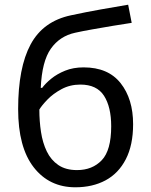

<svg xmlns="http://www.w3.org/2000/svg" viewBox="-20 -785 639 815"><path d="M57 -322Q57 -498 110 -596.5Q163 -695 281 -720Q346 -734 408 -745Q470 -756 524 -765L539 -688Q504 -683 460 -675.5Q416 -668 373 -660.5Q330 -653 299 -646Q234 -632 196 -578.5Q158 -525 153 -412H159Q173 -431 197.5 -451Q222 -471 256.5 -485Q291 -499 335 -499Q439 -499 492 -432Q545 -365 545 -258Q545 -169 514 -109Q483 -49 428 -19.5Q373 10 300 10Q189 10 123 -75Q57 -160 57 -322ZM307 -63Q372 -63 412 -105Q452 -147 452 -249Q452 -331 421.5 -378.5Q391 -426 321 -426Q277 -426 241 -406.5Q205 -387 181 -362Q157 -337 147 -320Q147 -271 154 -225Q161 -179 178.5 -142.5Q196 -106 227.5 -84.5Q259 -63 307 -63Z"/></svg>

Font: RS Noto Sans
Style: Regular
Weight: 400
Designer: Monotype Design Team
Foundry: Monotype Imaging Inc.
Version: Version 3.10